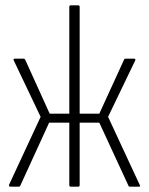

<svg xmlns="http://www.w3.org/2000/svg" viewBox="-20 -703 561 723"><path d="M18 0Q16 0 14.5 -2Q13 -4 14 -7L133 -263L32 -475Q29 -482 35 -482H68Q73 -482 75 -478L167 -275H241V-677Q241 -683 246 -683H274Q280 -683 280 -677V-275H354L447 -478Q448 -482 453 -482H485Q492 -482 489 -475L387 -263L506 -7Q510 0 503 0H470Q468 0 466.5 -0.5Q465 -1 464 -3L354 -241H280V-6Q280 0 274 0H246Q241 0 241 -6V-241H165L56 -3Q55 0 50 0Z"/></svg>

Font: Sofia Sans Condensed ExtraLight
Style: Regular
Weight: 250
Version: Version 4.100